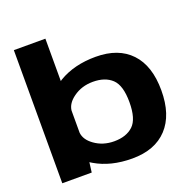

<svg xmlns="http://www.w3.org/2000/svg" viewBox="-137 -922 1066 1064"><g transform="rotate(-20 396.5 -390.5)"><path d="M54 0V-785H240V-535Q244.5 -538 249.5 -541.5Q340 -595.5 466.5 -595.5Q600.5 -595.5 673.2 -518.5Q746 -441.5 746 -296.5Q746 -152 673.2 -74Q600.5 4 466.5 4Q340 4 249.5 -49.5Q242 -54 235 -58.5L227.5 0ZM240 -361V-230Q244.5 -188 289 -156Q338.5 -120 405 -120Q476.5 -120 517 -158Q557.5 -196 557.5 -295.5Q557.5 -394.5 517 -432.5Q476.5 -470.5 405 -470.5Q338.5 -470.5 289 -434.5Q244.5 -402.5 240 -361Z"/></g></svg>

Font: Anybody ExtraExpanded Regular
Style: Bold
Weight: 700
Width: 8
Designer: Tyler Finck
Foundry: Etcetera Type Company
Version: Version 1.010; ttfautohint (v1.8.3) -l 8 -r 50 -G 200 -x 14 